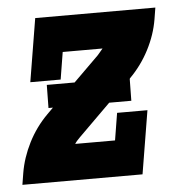

<svg xmlns="http://www.w3.org/2000/svg" viewBox="-43 -562 587 605"><g transform="rotate(-5 250.0 -260.0)"><path d="M4 0 10 -37Q18 -85 41.5 -131.5Q65 -178 102 -215L121 -234H107L108 -307H196L276 -386Q280 -391 284.5 -396Q289 -401 293 -406H167L153 -320H57L90 -520H470L464 -483Q456 -435 432 -388.5Q408 -342 371 -305L370 -303L369 -234H299L198 -134Q193 -129 188.5 -124Q184 -119 181 -114H307L321 -200H417L384 0Z"/></g></svg>

Font: Iosevka Curly Slab Heavy
Style: Italic
Weight: 900
Italic angle: -9°
Monospace: yes
Designer: Belleve Invis
Foundry: Belleve Invis
Version: Version 22.1.2; ttfautohint (v1.8.4)